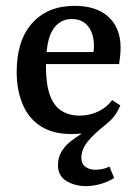

<svg xmlns="http://www.w3.org/2000/svg" viewBox="-20 -448 470 656"><path d="M257 10V3L342 -23Q300 10 279 36.5Q258 63 258 91Q258 112 272 122Q286 132 306 132Q317 132 330 129.5Q343 127 354 121L370 160Q350 173 324 180.5Q298 188 272 188Q233 187 205.5 169.5Q178 152 178 116Q178 90 190.5 69.5Q203 49 222 34.5Q241 20 257 10ZM235 -428Q310 -428 351 -390Q392 -352 392 -285Q392 -272 390.5 -257Q389 -242 387 -229H105V-270H299Q300 -275 300.5 -279.5Q301 -284 301 -290Q301 -332 281.5 -357.5Q262 -383 225 -383Q184 -383 160.5 -346.5Q137 -310 137 -222Q137 -160 150.5 -123Q164 -86 190 -69.5Q216 -53 252 -53Q286 -53 315.5 -67Q345 -81 363 -106L391 -88Q384 -70 372.5 -54Q361 -38 342 -23Q323 -8 293 1Q263 10 224 10Q161 10 119.5 -16.5Q78 -43 57.5 -91.5Q37 -140 37 -202Q37 -310 90 -369Q143 -428 235 -428Z"/></svg>

Font: Yrsa Medium
Style: Regular
Weight: 500
Designer: Anna Giedrys (Yrsa+Rasa design), David Brezina (Yrsa art-direction, Rasa art-direction, design)
Foundry: Rosetta Type Foundry
Version: Version 2.004